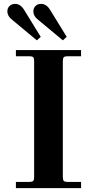

<svg xmlns="http://www.w3.org/2000/svg" viewBox="-20 -970 480 990"><path d="M62 0H398V-32H328C318.7 -32 312.3 -33.7 309 -37C305.7 -40.3 304 -46.7 304 -56V-656C304 -665.3 305.7 -671.7 309 -675C312.3 -678.3 318.7 -680 328 -680H398V-712H62V-680H132C141.3 -680 147.7 -678.3 151 -675C154.3 -671.7 156 -665.3 156 -656V-56C156 -46.7 154.3 -40.3 151 -37C147.7 -33.7 141.3 -32 132 -32H62ZM18 -912C18 -894.7 27 -879.3 45 -866L170 -762L190 -780L105 -918C92.3 -939.3 76.7 -950 58 -950C46 -950 36.3 -946.3 29 -939C21.7 -931.7 18 -922.7 18 -912ZM152 -912C152 -894.7 161 -879.3 179 -866L304 -762L324 -780L239 -918C226.3 -939.3 210.7 -950 192 -950C180 -950 170.3 -946.3 163 -939C155.7 -931.7 152 -922.7 152 -912Z"/></svg>

Font: Km Standard TT
Style: Bold
Weight: 700
Designer: Alexey Kryukov <alexios@thessalonica.org.ru>
Version: Version 2.0.2